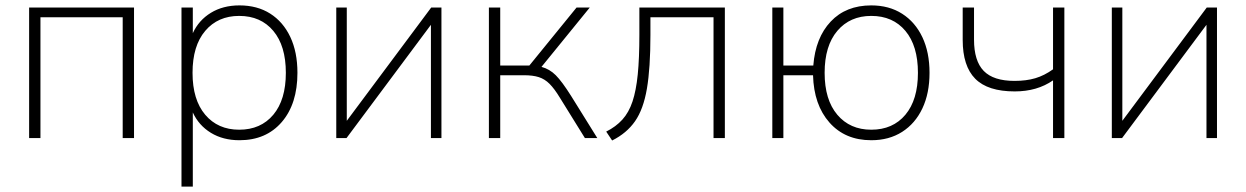

<svg xmlns="http://www.w3.org/2000/svg" viewBox="-20 -512 4621 712"><path d="M88 0V-484H477V0H435V-448H130V0Z M653 180V-484H695V-389Q717 -437 762 -464.5Q807 -492 868 -492Q934 -492 982 -461.5Q1030 -431 1056.5 -375Q1083 -319 1083 -242Q1083 -127 1025 -59.5Q967 8 868 8Q807 8 762 -19.5Q717 -47 695 -95V180ZM867 -31Q947 -31 993.5 -86.5Q1040 -142 1040 -242Q1040 -342 993.5 -397.5Q947 -453 867 -453Q788 -453 741 -397.5Q694 -342 694 -242Q694 -142 741 -86.5Q788 -31 867 -31Z M1227 0V-484H1266V-64L1579 -484H1617V0H1578V-420L1265 0Z M1793 0V-484H1835V-269H1943L2118 -484H2167L1988 -264Q2018 -256 2041 -233Q2064 -210 2098 -156L2195 0H2149L2056 -150Q2036 -183 2018 -201Q2000 -219 1978 -226Q1956 -233 1923 -233H1835V0Z M2250 9 2228 -24Q2264 -42 2288 -68.5Q2312 -95 2325.5 -135.5Q2339 -176 2345 -236Q2351 -296 2351 -383V-484H2668V0H2626V-448H2392V-382Q2392 -260 2379 -183.5Q2366 -107 2335 -62.5Q2304 -18 2250 9Z M3211 8Q3114 8 3056 -57.5Q2998 -123 2995 -233H2885V0H2844V-484H2885V-269H2996Q3004 -372 3060.5 -432Q3117 -492 3211 -492Q3277 -492 3325.5 -461Q3374 -430 3400.5 -374Q3427 -318 3427 -242Q3427 -166 3400.5 -110Q3374 -54 3325.5 -23Q3277 8 3211 8ZM3211 -31Q3291 -31 3337.5 -86.5Q3384 -142 3384 -242Q3384 -342 3337.5 -397.5Q3291 -453 3211 -453Q3132 -453 3085 -397.5Q3038 -342 3038 -242Q3038 -142 3085 -86.5Q3132 -31 3211 -31Z M3885 0V-214Q3826 -173 3743 -173Q3643 -173 3596.5 -220Q3550 -267 3550 -364V-484H3592V-365Q3592 -286 3628 -249Q3664 -212 3742 -212Q3786 -212 3819.5 -222Q3853 -232 3885 -255V-484H3927V0Z M4103 0V-484H4142V-64L4455 -484H4493V0H4454V-420L4141 0Z"/></svg>

Font: Nunito Sans ExtraLight
Style: Regular
Weight: 200
Designer: Vernon Adams
Foundry: Vernon Adams
Version: Version 3.006; ttfautohint (v1.8.3)